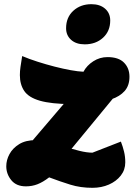

<svg xmlns="http://www.w3.org/2000/svg" viewBox="-20 -873 654 918"><path d="M263 -90 73 -128 329 -428 562 -453ZM422 25Q365 25 316.5 10Q268 -5 215 -25Q185 -2 159 8Q133 18 104 18Q58 18 34 -11.5Q10 -41 10 -78Q10 -108 25.5 -136.5Q41 -165 72 -184Q103 -203 151 -203Q175 -203 210 -194Q245 -185 284 -173Q323 -161 359 -152Q395 -143 422 -143L558 -196Q567 -173 573 -148.5Q579 -124 579 -97Q579 -61 557.5 -33.5Q536 -6 500.5 9.5Q465 25 422 25ZM322 -375Q224 -376 170.5 -391.5Q117 -407 96 -438Q75 -469 75 -514Q75 -533 78 -553.5Q81 -574 86 -605Q119 -591 159.5 -578Q200 -565 241 -554.5Q282 -544 318 -537.5Q354 -531 379 -530Q395 -560 426 -580Q457 -600 494 -600Q547 -600 573 -573.5Q599 -547 599 -506Q599 -464 576 -438Q553 -412 513 -398.5Q473 -385 424 -380Q375 -375 322 -375ZM385 -661Q344 -661 320 -682.5Q296 -704 296 -738Q296 -790 330.5 -821.5Q365 -853 417 -853Q458 -853 482.5 -831.5Q507 -810 507 -775Q507 -724 472.5 -692.5Q438 -661 385 -661Z"/></svg>

Font: Lemonada
Style: Regular
Weight: 400
Designer: Mohamed Gaber (Arabic), Eduardo Tunni (Latin)
Foundry: Kief Type Foundry
Version: Version 4.005